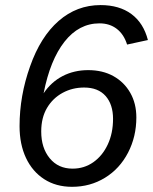

<svg xmlns="http://www.w3.org/2000/svg" viewBox="-20 -718 596 748"><path d="M260.7 9.8Q198.2 9.8 152.1 -20Q106 -49.8 81.1 -103Q56.2 -156.2 56.2 -226.6Q56.2 -344.7 97.2 -459.5Q137.7 -574.7 208.5 -636.5Q279.3 -698.2 371.6 -698.2Q444.8 -698.2 491.9 -663.3Q539.1 -628.4 556.2 -562L475.1 -544.4Q462.9 -584 435.1 -605.5Q407.2 -627 367.7 -627Q287.6 -627 231.4 -555.7Q175.3 -484.4 149.9 -354.5Q179.2 -398.4 223.9 -421.6Q268.6 -444.8 323.7 -444.8Q379.9 -444.8 421.9 -421.4Q463.9 -397.9 487.5 -356.4Q511.2 -314.9 511.2 -260.3Q511.2 -186 479 -123.5Q446.3 -60.5 388.9 -25.4Q331.5 9.8 260.7 9.8ZM140.6 -205.6Q140.6 -141.6 173.8 -101.3Q207 -61 262.7 -61Q308.1 -61 343.8 -86.2Q379.4 -111.3 399.9 -155.3Q420.4 -199.2 420.4 -254.9Q420.4 -311 391.4 -344Q362.3 -377 307.6 -377Q262.2 -377 224.1 -356.4Q185.5 -335.4 163.1 -297.4Q140.6 -259.3 140.6 -205.6Z"/></svg>

Font: Arimo
Style: Italic
Weight: 400
Italic angle: -12°
Designer: Steve Matteson
Foundry: Monotype Imaging Inc.
Version: Version 1.33